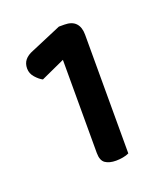

<svg xmlns="http://www.w3.org/2000/svg" viewBox="-75 -746 363 430"><g transform="rotate(-20 106.5 -531.0)"><path d="M96 -399V-621L39 -595Q31 -599 22.5 -608.5Q14 -618 14 -630Q14 -642 20.5 -650Q27 -658 40 -663L113 -694H126Q144 -694 153 -684.5Q162 -675 162 -657V-374Q156 -371 147.5 -369.5Q139 -368 131 -368Q115 -368 105.5 -374.5Q96 -381 96 -399Z"/></g></svg>

Font: Baloo Tamma 2 Medium
Style: Regular
Weight: 500
Designer: Divya Kowshik, Shuchita Grover and Ek Type
Foundry: Ek Type
Version: Version 1.700